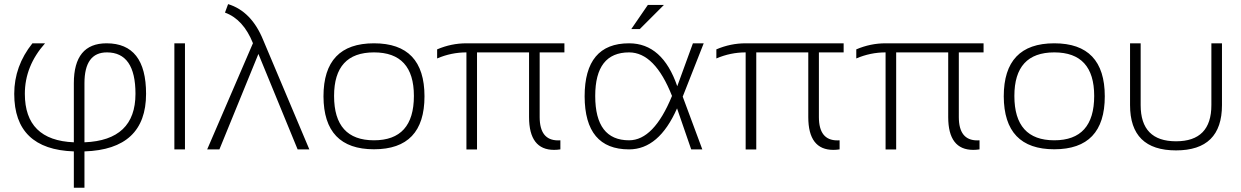

<svg xmlns="http://www.w3.org/2000/svg" viewBox="-20 -722 5999 928"><path d="M136.7 -512.7H197.8Q100.1 -402.8 100.1 -268.6Q100.1 -43.9 336.9 -34.2V-319.8Q336.9 -512.7 495.1 -512.7Q686 -512.7 686 -268.6Q686 0 388.2 9.8V185.5H336.9V9.8Q48.8 0 48.8 -268.6Q48.8 -402.8 136.7 -512.7ZM634.8 -268.6Q634.8 -468.8 496.6 -468.8Q388.2 -468.8 388.2 -319.8V-34.2Q634.8 -43.9 634.8 -268.6Z M874 -512.7V0H822.8V-512.7Z M1202.6 -513.2Q1156.2 -628.9 1067.4 -661.1L1082.5 -702.1Q1195.8 -667.5 1252.4 -527.8L1475.1 0H1418.5L1229 -461.4L1040.5 0H981.4Z M1787.6 -43.9Q1980.5 -43.9 1980.5 -258.3Q1980.5 -468.8 1787.6 -468.8Q1594.7 -468.8 1594.7 -258.3Q1594.7 -43.9 1787.6 -43.9ZM1543.5 -256.3Q1543.5 -512.7 1787.6 -512.7Q2031.7 -512.7 2031.7 -256.3Q2031.7 -0.5 1787.6 -0.5Q1544.4 -0.5 1543.5 -256.3Z M2092.8 -483.4Q2161.1 -512.7 2234.4 -512.7H2708V-468.8H2588.4V-156.2Q2588.4 -43.5 2677.2 -43.5Q2682.6 -43.5 2688.5 -43.9V0Q2672.4 2.4 2658.2 2.4Q2537.1 2.4 2537.1 -156.2V-468.8H2285.6V0.5H2234.4V-468.8Q2161.1 -468.8 2092.8 -439.5Z M2805.7 -256.3Q2805.7 -512.7 3020.5 -512.7Q3182.1 -512.7 3253.4 -305.2L3329.1 -512.7H3381.3L3279.8 -254.9L3374.5 0H3320.8L3252.4 -198.2Q3165 0 3020.5 0Q2806.6 0 2805.7 -256.3ZM3020.5 -43.9Q3140.1 -43.9 3228 -258.3Q3145 -468.8 3020.5 -468.8Q2856.9 -468.8 2856.9 -258.3Q2856.9 -43.9 3020.5 -43.9ZM3111.3 -698.2H3189L3072.3 -581.5H3031.2Z M3442.4 -483.4Q3510.7 -512.7 3584 -512.7H4057.6V-468.8H3938V-156.2Q3938 -43.5 4026.9 -43.5Q4032.2 -43.5 4038.1 -43.9V0Q4022 2.4 4007.8 2.4Q3886.7 2.4 3886.7 -156.2V-468.8H3635.3V0.5H3584V-468.8Q3510.7 -468.8 3442.4 -439.5Z M4118.7 -483.4Q4187 -512.7 4260.3 -512.7H4733.9V-468.8H4614.3V-156.2Q4614.3 -43.5 4703.1 -43.5Q4708.5 -43.5 4714.4 -43.9V0Q4698.2 2.4 4684.1 2.4Q4563 2.4 4563 -156.2V-468.8H4311.5V0.5H4260.3V-468.8Q4187 -468.8 4118.7 -439.5Z M5075.7 -43.9Q5268.6 -43.9 5268.6 -258.3Q5268.6 -468.8 5075.7 -468.8Q4882.8 -468.8 4882.8 -258.3Q4882.8 -43.9 5075.7 -43.9ZM4831.5 -256.3Q4831.5 -512.7 5075.7 -512.7Q5319.8 -512.7 5319.8 -256.3Q5319.8 -0.5 5075.7 -0.5Q4832.5 -0.5 4831.5 -256.3Z M5441.9 -213.9V-512.7H5493.2V-213.9Q5493.2 -39.1 5664.1 -39.1Q5835 -39.1 5835 -213.9V-512.7H5886.2V-213.9Q5886.2 4.9 5664.1 4.9Q5441.9 4.9 5441.9 -213.9Z"/></svg>

Font: Sansation Light
Style: Light
Weight: 300
Designer: Bernd Montag
Version: Version 1.301